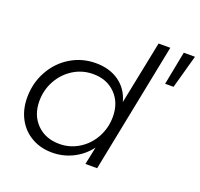

<svg xmlns="http://www.w3.org/2000/svg" viewBox="-129 -885 1072 1031"><g transform="rotate(20 407.5 -369.0)"><path d="M43 -229Q43 -312 81 -380.5Q119 -449 184 -488.5Q249 -528 328 -528Q407 -528 461.5 -489Q516 -450 534 -381L607 -742H674L526 0H459L480 -101Q442 -51 387 -23.5Q332 4 269 4Q203 4 151.5 -25.5Q100 -55 71.5 -108Q43 -161 43 -229ZM511 -288Q511 -368 462 -418Q413 -468 334 -468Q273 -468 222 -436.5Q171 -405 141 -351Q111 -297 111 -233Q111 -153 160.5 -103Q210 -53 290 -53Q350 -53 401 -84.5Q452 -116 481.5 -170Q511 -224 511 -288ZM751 -742H815L762 -551H714Z"/></g></svg>

Font: Gontserrat Light
Style: Italic
Weight: 300
Italic angle: -11.3°
Designer: Julieta Ulanovsky
Foundry: Julieta Ulanovsky
Version: Version 6.001